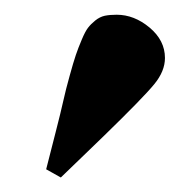

<svg xmlns="http://www.w3.org/2000/svg" viewBox="-20 -731 268 262"><path d="M43 -500Q48.8 -522.9 55.9 -550.5Q63 -578.1 66.4 -593.5Q69.8 -608.9 75 -627.4Q80.1 -646 83.5 -656Q86.9 -666 91.6 -677Q96.2 -688 100.1 -693.1Q104 -698.2 110.1 -703.1Q116.2 -708 123 -709.5Q129.9 -710.9 139.2 -710.9Q163.1 -710.9 184.1 -693.4Q205.1 -675.8 205.1 -651.9Q205.1 -633.8 190.4 -616Q175.8 -598.1 121.1 -544.9Q85.9 -510.7 63 -488.8Z"/></svg>

Font: CMU Serif
Style: Bold
Weight: 700
Version: Version 0.7.0